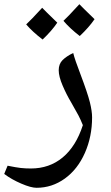

<svg xmlns="http://www.w3.org/2000/svg" viewBox="-60 -643 529 913"><path d="M113.8 250Q87.4 250 41.3 230.2Q-4.9 210.4 -40 184.1L-23.9 145Q17.1 153.3 39.1 155.8Q61 158.2 86.9 158.2Q174.8 158.2 238 105.7Q301.3 53.2 334 -47.9Q323.2 -74.7 313 -94.2Q302.7 -113.8 278.3 -156.2Q256.3 -192.9 237.8 -236.1Q219.2 -279.3 219.2 -309.1Q219.2 -338.9 237.5 -357.2Q255.9 -375.5 288.1 -391.1Q295.9 -359.4 321.3 -293.5Q356.9 -199.2 367.4 -156.7Q377.9 -114.3 377.9 -85Q377.9 6.8 343.5 84.5Q309.1 162.1 248.3 206.1Q187.5 250 113.8 250ZM212.4 -535.2Q185.5 -495.6 142.6 -455.1Q94.2 -492.2 64.5 -526.9Q87.4 -547.9 140.6 -606Q150.9 -594.7 212.4 -535.2ZM389.6 -551.8Q363.3 -513.2 319.3 -471.7Q273.4 -506.8 241.7 -543.9Q262.2 -562.5 317.4 -623Q328.1 -611.3 389.6 -551.8Z"/></svg>

Font: Sahl Naskh
Style: Regular
Weight: 400
Designer: Pascal Zoghbi
Version: Version 1.001